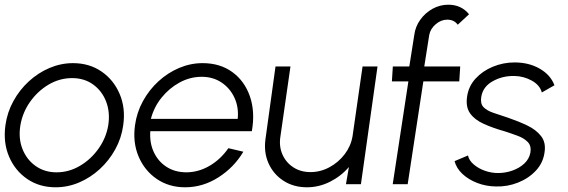

<svg xmlns="http://www.w3.org/2000/svg" viewBox="-28 -782 2410 815"><path d="M208 13Q139 13 87.2 -22.5Q35.5 -58 10.2 -117.8Q-15 -177.5 -5 -250Q2.5 -305 28.8 -352.8Q55 -400.5 94.5 -436.8Q134 -473 182.2 -493.5Q230.5 -514 282 -514Q351 -514 402.8 -478.5Q454.5 -443 480 -383Q505.5 -323 495 -250Q487.5 -195.5 461.2 -148Q435 -100.5 395.5 -64.2Q356 -28 308 -7.5Q260 13 208 13ZM212 -50.5Q264.5 -50.5 311.2 -78Q358 -105.5 390.2 -151Q422.5 -196.5 431.5 -250Q440 -304.5 422.8 -350Q405.5 -395.5 367.8 -423Q330 -450.5 278 -450.5Q225 -450.5 178.2 -422.8Q131.5 -395 99.5 -349.5Q67.5 -304 58.5 -250Q49.5 -194.5 67.5 -149.2Q85.5 -104 123.5 -77.2Q161.5 -50.5 212 -50.5Z M758 13Q689 13 637.2 -22.5Q585.5 -58 560.2 -117.8Q535 -177.5 545 -250Q552.5 -305 578.8 -352.8Q605 -400.5 644.5 -436.8Q684 -473 732.2 -493.5Q780.5 -514 832 -514Q906 -514 958 -476.2Q1010 -438.5 1032.8 -373Q1055.5 -307.5 1041 -225H610Q606.5 -175.5 625 -136Q643.5 -96.5 678.8 -73.8Q714 -51 762 -50.5Q814 -50.5 861 -77.8Q908 -105 941.5 -153L1005 -138Q965.5 -71.5 899.2 -29.2Q833 13 758 13ZM612.5 -277.5H981Q986 -326 967.5 -366.5Q949 -407 912.8 -431.5Q876.5 -456 828 -456Q779 -456 734.8 -432Q690.5 -408 658 -367.8Q625.5 -327.5 612.5 -277.5Z M1099 -192.5 1141.5 -500H1205L1162.5 -204Q1155.5 -162 1170.5 -127.2Q1185.5 -92.5 1216.8 -72Q1248 -51.5 1290 -51.5Q1332 -51.5 1370.2 -72Q1408.5 -92.5 1435 -127.2Q1461.5 -162 1468.5 -204L1511 -500H1574.5L1504 0H1440.5L1453 -73Q1419.5 -34 1372.8 -10.5Q1326 13 1275 13Q1218 13 1175.2 -14.8Q1132.5 -42.5 1111.8 -89Q1091 -135.5 1099 -192.5Z M1794 -633.5 1773 -500H1925.5L1921.5 -436.5H1769L1702.5 0H1639L1705.5 -436.5H1635.5L1639.5 -500H1709.5L1730.5 -633.5Q1735 -669 1756 -698.2Q1777 -727.5 1808.2 -744.8Q1839.5 -762 1875 -762Q1930 -762 1963 -721.5L1915 -677Q1900 -698.5 1870.5 -698.5Q1844 -698.5 1821.5 -679.2Q1799 -660 1794 -633.5Z M2077 9.5Q2035.5 9 1998.2 -5.2Q1961 -19.5 1935.2 -43.5Q1909.5 -67.5 1901.5 -98L1958.5 -122Q1963 -101 1982.8 -84Q2002.5 -67 2030 -57.2Q2057.5 -47.5 2086 -47.5Q2117.5 -47.5 2147.2 -58Q2177 -68.5 2197.8 -88Q2218.5 -107.5 2223.5 -134.5Q2228 -163 2212.2 -179.2Q2196.5 -195.5 2169.5 -205.5Q2142.5 -215.5 2114.5 -224.5Q2063 -239 2024.8 -256.5Q1986.5 -274 1967.5 -300.8Q1948.5 -327.5 1954.5 -370.5Q1960.5 -415.5 1990.5 -448.2Q2020.5 -481 2064.5 -499Q2108.5 -517 2156 -517Q2217.5 -517 2263.5 -490.2Q2309.5 -463.5 2325.5 -420L2272 -389.5Q2263.5 -421 2229 -440Q2194.5 -459 2155 -459.5Q2105 -460.5 2063.5 -437.2Q2022 -414 2015 -371.5Q2010 -342.5 2024.2 -327.5Q2038.5 -312.5 2066 -303.2Q2093.5 -294 2128 -282.5Q2172 -267.5 2209.8 -249.5Q2247.5 -231.5 2268.8 -204.2Q2290 -177 2283.5 -135.5Q2277.5 -90.5 2246.5 -57.5Q2215.5 -24.5 2170.5 -6.8Q2125.5 11 2077 9.5Z"/></svg>

Font: Urbanist Light
Style: Italic
Weight: 300
Italic angle: -8°
Designer: Corey Hu
Foundry: Corey Hu
Version: Version 1.330; ttfautohint (v1.8.4.7-5d5b)